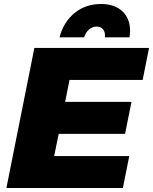

<svg xmlns="http://www.w3.org/2000/svg" viewBox="-20 -941 766 961"><path d="M694 -541 726 -701H152L12 0H595L627 -160H251L274 -271H606L638 -431H306L328 -541ZM497 -793C504 -783 507 -770 505 -754H628C630 -765 631 -776 631 -787C631 -828 618 -861 592 -885C566 -909 531 -921 486 -921C435 -921 390 -906 353 -876C316 -845 291 -805 278 -754H401C406 -770 414 -783 425 -793C436 -803 449 -808 464 -808C478 -808 489 -803 497 -793Z"/></svg>

Font: Argentum Sans ExtraBold
Style: Italic
Weight: 800
Italic angle: -11.3°
Designer: Julieta Ulanovsky
Foundry: Julieta Ulanovsky
Version: Version 5.001;February 15, 2019;FontCreator 11.5.0.2425 64-b